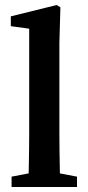

<svg xmlns="http://www.w3.org/2000/svg" viewBox="-20 -743 350 763"><path d="M218 -54 286 -41V0H26V-41L94 -54Q96 -158 96 -210V-629L23 -639V-678L205 -723L220 -714L216 -573V-210Q216 -158 218 -54Z"/></svg>

Font: TypoPRO Source Serif Pro
Style: Regular
Weight: 600
Designer: Frank Grießhammer
Foundry: Adobe Systems Incorporated
Version: Version 1.017;PS 1.0;hotconv 1.0.79;makeotf.lib2.5.61930